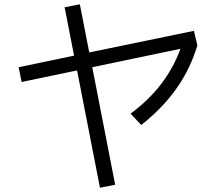

<svg xmlns="http://www.w3.org/2000/svg" viewBox="-20 -831 1040 897"><path d="M886 -687 902 -619Q870 -511 805.5 -419Q741 -327 640 -247L590 -300Q758 -424 823 -603L411 -517L518 32L447 46L340 -502L81 -448L67 -517L326 -571L282 -797L353 -811L397 -586Z"/></svg>

Font: IBM Plex Sans SC
Style: Regular
Weight: 400
Designer: Mike Abbink; Paul van der Laan; Pieter van Rosmalen; Eunyou Noh; Wujin Sim; Chorong Kim; Dohee Lee; Yejin We; Jinhee Kim
Foundry: Sandoll Inc.
Version: Version 1.000